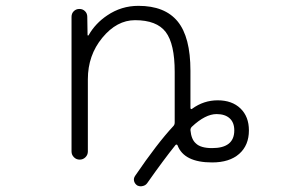

<svg xmlns="http://www.w3.org/2000/svg" viewBox="-20 -576 1040 667"><path d="M646.5 -135.7Q641.6 -130.9 641.6 -124Q644.5 -91.8 660.2 -78.1Q676.8 -61.5 716.8 -61.5Q793.9 -61.5 793.9 -123Q793.9 -150.4 777.8 -165Q761.7 -179.7 732.4 -179.7Q693.4 -179.7 646.5 -135.7ZM285.2 -49.8Q285.2 -38.1 276.9 -29.8Q268.6 -21.5 256.8 -21.5Q245.1 -21.5 236.8 -29.8Q228.5 -38.1 228.5 -49.8V-517.6Q228.5 -529.3 236.3 -537.1Q244.1 -544.9 255.9 -544.9Q267.6 -544.9 275.4 -537.1Q283.2 -529.3 283.2 -517.6L284.2 -454.1Q284.2 -453.1 285.6 -452.6Q287.1 -452.1 288.1 -454.1Q311.5 -495.1 352.5 -522.5Q401.4 -555.7 460.9 -555.7Q552.7 -555.7 597.2 -501.5Q641.6 -447.3 641.6 -330.1V-201.2Q641.6 -198.2 643.6 -197.3Q645.5 -196.3 647.5 -198.2Q687.5 -227.5 736.3 -227.5Q786.1 -227.5 815.4 -199.2Q844.7 -170.9 844.7 -123Q844.7 -71.3 811 -41.5Q777.3 -11.7 716.8 -11.7Q619.1 -11.7 596.7 -71.3Q595.7 -73.2 593.8 -73.7Q591.8 -74.2 589.8 -72.3Q548.8 -21.5 491.2 60.5Q485.4 68.4 475.6 70.3Q472.7 71.3 469.7 71.3Q462.9 71.3 457 68.4Q448.2 62.5 445.8 53.2Q443.4 43.9 449.2 35.2Q526.4 -78.1 582 -137.7Q586.9 -142.6 586.9 -150.4V-326.2Q586.9 -423.8 555.7 -464.8Q524.4 -505.9 449.2 -505.9Q385.7 -505.9 335.4 -444.8Q285.2 -383.8 285.2 -300.8Z"/></svg>

Font: Rounded-X Mgen+ 1m light
Style: Regular
Weight: 200
Designer: [Source Han Sans]
Ryoko NISHIZUKA  (kana & ideographs); Paul D. Hunt (Latin, Greek & Cyrillic); Wenlong ZHANG  (bopomofo
Version: Version 1.059.20150602